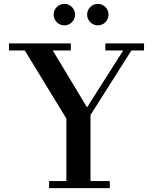

<svg xmlns="http://www.w3.org/2000/svg" viewBox="-20 -975 802 995"><path d="M431.5 -899C431.5 -868.5 456.5 -843.5 487 -843.5C517.5 -843.5 542.5 -868.5 542.5 -899C542.5 -930 517.5 -955 487 -955C456.5 -955 431.5 -930 431.5 -899ZM258 -899C258 -868.5 283 -843.5 313.5 -843.5C344 -843.5 369 -868.5 369 -899C369 -930 344 -955 313.5 -955C283 -955 258 -930 258 -899ZM234.5 -36.5V0H549V-36.5H449V-379L661 -713.5H726.5V-750H526V-713.5H618.5L431 -418.5L253.5 -713.5H347V-750H26.5V-713.5H108.5L324 -360.5V-36.5Z"/></svg>

Font: Bodoni* 06pt Medium
Style: Regular
Weight: 500
Version: Version 2.3